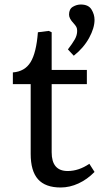

<svg xmlns="http://www.w3.org/2000/svg" viewBox="-20 -817 444 851"><path d="M249 14Q181 14 148.5 -22.5Q116 -59 116 -135V-444H37V-496Q90 -500 115.5 -541.5Q141 -583 148 -674L196 -680L209 -674V-507H365V-444H209V-142Q209 -59 280 -59Q329 -59 376 -91L399 -55Q367 -22 328 -4Q289 14 249 14ZM307 -570 281 -598Q301 -624 311.5 -642.5Q322 -661 322 -680Q322 -691 318.5 -697.5Q315 -704 306 -714Q286 -735 286 -752Q286 -777 303 -787Q320 -797 338 -797Q372 -797 385.5 -775Q399 -753 399 -729Q399 -693 375 -649Q351 -605 307 -570Z"/></svg>

Font: Text Regular
Style: Regular
Weight: 400
Designer: Latin by Veronika Burian and Jose Scaglione. Greek by Irene Vlachou. Cyrillic by Vera Evstafieva.
Foundry: TypeTogether
Version: Version 3.002